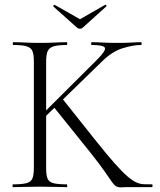

<svg xmlns="http://www.w3.org/2000/svg" viewBox="-20 -807 689 828"><path d="M126 -81V-544Q126 -573 119.5 -587.5Q113 -602 94 -607.5Q75 -613 37 -613Q35 -613 35 -619Q35 -625 37 -625Q61 -625 90.5 -623.5Q120 -622 152 -622Q187 -622 216 -623.5Q245 -625 268 -625Q270 -625 270 -619Q270 -613 268 -613Q230 -613 211 -607Q192 -601 185.5 -586Q179 -571 179 -542V-81Q179 -52 185 -37Q191 -22 210.5 -17Q230 -12 268 -12Q270 -12 270 -6Q270 0 268 0Q244 0 215.5 -1Q187 -2 152 -2Q120 -2 90 -1Q60 0 36 0Q34 0 34 -6Q34 -12 36 -12Q74 -12 93.5 -17Q113 -22 119.5 -37Q126 -52 126 -81ZM373 -145 209 -349 251 -379 395 -198Q442 -139 474.5 -102.5Q507 -66 529 -47Q551 -28 568 -20.5Q585 -13 600.5 -12.5Q616 -12 635 -12Q638 -12 638 -6Q638 0 635 0Q590 0 563 0Q536 0 523 0Q516 0 511.5 0.5Q507 1 502 1Q488 1 480 -4Q472 -9 461.5 -24Q451 -39 431 -68Q411 -97 373 -145ZM142 -294 399 -550Q437 -588 432.5 -600.5Q428 -613 375 -613Q373 -613 373 -619Q373 -625 375 -625Q399 -625 423.5 -623.5Q448 -622 488 -622Q525 -622 546.5 -623.5Q568 -625 588 -625Q591 -625 591 -619Q591 -613 588 -613Q554 -613 509 -599Q464 -585 422 -544L166 -295ZM313 -687 210 -779Q208 -781 211.5 -784Q215 -787 216 -786L325 -724L433 -786Q435 -788 438 -784.5Q441 -781 438 -779L336 -687Q332 -683 325 -683Q318 -683 313 -687Z"/></svg>

Font: Cormorant Garamond Light Light
Style: Regular
Weight: 300
Version: Version 4.001